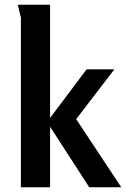

<svg xmlns="http://www.w3.org/2000/svg" viewBox="-20 -789 531 809"><path d="M191 -769V-292L345 -497H462L301 -287L491 0H356L191 -255V0H68V-715L55 -769Z"/></svg>

Font: Rosario Light
Style: Bold
Weight: 700
Version: Version 1.101; ttfautohint (v1.8.1.43-b0c9)